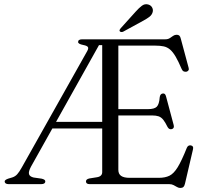

<svg xmlns="http://www.w3.org/2000/svg" viewBox="-20 -890 991 928"><path d="M511 -700 507 -672H458.5L129.5 -84Q117 -60.5 120.2 -48.5Q123.5 -36.5 142.5 -32L181 -26.5Q189.5 -24.5 194.2 -21.5Q199 -18.5 199 -13Q199 -7 194 -3.5Q189 0 179 0H21.5Q12.5 0 7.5 -3.5Q2.5 -7 2.5 -13Q2.5 -20.5 19.5 -26.5L39.5 -32.5Q53.5 -37 63.2 -47.8Q73 -58.5 85.5 -81L401.5 -643Q409.5 -657.5 404.2 -663.5Q399 -669.5 382.5 -672.5Q370 -675 363.8 -678.5Q357.5 -682 357.5 -687Q357.5 -693.5 362.5 -696.8Q367.5 -700 377.5 -700ZM218.5 -301H499.5L503.5 -269H212.5ZM522.5 -362.5H695Q726 -362.5 737.8 -374.2Q749.5 -386 752 -420Q754 -436 766 -438Q778.5 -440.5 782.5 -424L819.5 -285.5Q823.5 -269.5 810.5 -266Q797.5 -262.5 790 -276Q778.5 -299.5 768.8 -311.5Q759 -323.5 746.5 -327.8Q734 -332 715.5 -332H522.5ZM474 -58V-700H779Q792 -700 800.8 -705.8Q809.5 -711.5 817 -716.8Q824.5 -722 834 -722Q842 -722 846.8 -717.8Q851.5 -713.5 854 -702.5L891.5 -563Q894 -555.5 891.2 -550.5Q888.5 -545.5 881.5 -543.5Q874 -542 867.8 -545Q861.5 -548 858 -556.5Q842 -594 828.8 -616.5Q815.5 -639 802 -650.5Q788.5 -662 771.5 -665.8Q754.5 -669.5 730.5 -669.5H552V-69Q552 -49.5 565.2 -40Q578.5 -30.5 607 -30.5H747.5Q778.5 -30.5 799.2 -40.8Q820 -51 839 -82Q858 -113 883 -175.5Q886 -182.5 890.5 -185.2Q895 -188 901 -187.5Q909 -186.5 912 -181.2Q915 -176 912.5 -167L874 -2Q871.5 9 866.2 13.8Q861 18.5 851.5 18.5Q843.5 18.5 835.8 14Q828 9.5 819.2 4.8Q810.5 0 798 0H413.5Q404 0 399.8 -3.5Q395.5 -7 395.5 -13Q395.5 -24 412 -27.5L449.5 -33.5Q461.5 -35.5 467.8 -41.8Q474 -48 474 -58ZM635.5 -833.5Q652 -852 665.8 -862.2Q679.5 -872.5 695.5 -868.5Q709 -865 715 -854.2Q721 -843.5 718 -832Q714.5 -818.5 702.8 -809.2Q691 -800 673.5 -790.5L575.5 -737Q571.5 -735 567 -735.2Q562.5 -735.5 559.5 -738Q556.5 -742 558.2 -745.8Q560 -749.5 563 -753Z"/></svg>

Font: Fraunces Light
Style: Regular
Weight: 300
Version: Version 1.000;[b76b70a41]